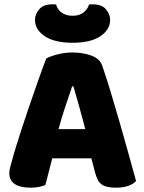

<svg xmlns="http://www.w3.org/2000/svg" viewBox="-20 -859 667 889"><path d="M316 -661Q232 -661 187 -691.5Q142 -722 142 -767Q142 -793 161.5 -816Q181 -839 222 -839Q227 -839 231 -839Q235 -839 240 -838Q245 -816 265 -801Q285 -786 316 -786Q347 -786 366.5 -801Q386 -816 392 -838Q397 -839 401 -839Q405 -839 410 -839Q451 -839 470.5 -816Q490 -793 490 -767Q490 -722 445 -691.5Q400 -661 316 -661ZM194 -588Q211 -598 245.5 -607Q280 -616 315 -616Q365 -616 403.5 -601.5Q442 -587 453 -556Q471 -504 492 -435Q513 -366 534 -292.5Q555 -219 575 -147.5Q595 -76 610 -21Q598 -7 574 1.5Q550 10 517 10Q493 10 476.5 6Q460 2 449.5 -6Q439 -14 432.5 -27Q426 -40 421 -57L403 -126H222Q214 -96 206 -64Q198 -32 190 -2Q176 3 160.5 6.5Q145 10 123 10Q72 10 47.5 -7.5Q23 -25 23 -56Q23 -70 27 -84Q31 -98 36 -117Q43 -144 55.5 -184Q68 -224 83 -270.5Q98 -317 115 -366Q132 -415 147 -458.5Q162 -502 174.5 -536Q187 -570 194 -588ZM314 -459Q300 -417 282.5 -365.5Q265 -314 251 -261H375Q361 -315 346.5 -366.5Q332 -418 320 -459Z"/></svg>

Font: Baloo Bhaijaan
Style: Regular
Weight: 400
Designer: Devika Bhansali and Ek Type
Foundry: Ek Type
Version: Version 1.443;PS 1.000;hotconv 16.6.51;makeotf.lib2.5.65220;